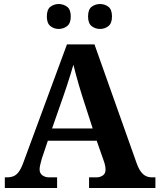

<svg xmlns="http://www.w3.org/2000/svg" viewBox="-20 -935 793 955"><path d="M4 0V-53H16Q34 -53 48 -59Q62 -65 73.5 -80.5Q85 -96 96 -126L313 -714H450L659 -125Q669 -97 680.5 -81.5Q692 -66 705.5 -59.5Q719 -53 735 -53H753V0H423V-53H462Q477 -53 491 -62Q505 -71 505 -92Q505 -100 503.5 -108Q502 -116 500 -123Q498 -130 496 -135L461 -235H218L189 -149Q187 -141 184 -131Q181 -121 179 -110.5Q177 -100 177 -92Q177 -73 191 -63Q205 -53 222 -53H264V0ZM239 -296H441L388 -460Q381 -483 373 -509.5Q365 -536 358 -563Q351 -590 345 -613Q339 -592 331 -566Q323 -540 314.5 -514Q306 -488 298 -465ZM478 -791Q454 -791 436 -805Q418 -819 418 -853Q418 -888 436 -901.5Q454 -915 478 -915Q501 -915 519 -901.5Q537 -888 537 -853Q537 -819 519 -805Q501 -791 478 -791ZM272 -791Q249 -791 231 -805Q213 -819 213 -853Q213 -888 231 -901.5Q249 -915 272 -915Q295 -915 313.5 -901.5Q332 -888 332 -853Q332 -819 313.5 -805Q295 -791 272 -791Z"/></svg>

Font: Noto Serif Kannada
Style: Bold
Weight: 700
Version: Version 2.003